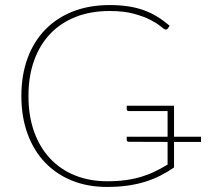

<svg xmlns="http://www.w3.org/2000/svg" viewBox="-20 -731 834 759"><path d="M774.5 -170H668V-69Q642 -51 614 -36.8Q586 -22.5 553.8 -12.5Q521.5 -2.5 484.2 2.8Q447 8 402.5 8Q326.5 8 264.2 -17.2Q202 -42.5 157.5 -89.2Q113 -136 88.8 -202.5Q64.5 -269 64.5 -351.5Q64.5 -434 88.8 -500.2Q113 -566.5 158.5 -613.5Q204 -660.5 268.5 -685.8Q333 -711 413.5 -711Q453 -711 486.2 -706Q519.5 -701 548 -690.8Q576.5 -680.5 601.8 -665Q627 -649.5 650.5 -629L643.5 -618.5Q639.5 -612.5 632.5 -614.5Q627.5 -616 614 -627.5Q600.5 -639 575 -652.2Q549.5 -665.5 509.8 -676.5Q470 -687.5 413 -687.5Q339.5 -687.5 280.2 -664.5Q221 -641.5 179.2 -598Q137.5 -554.5 115 -492.2Q92.5 -430 92.5 -351.5Q92.5 -272.5 115 -210Q137.5 -147.5 178.5 -104Q219.5 -60.5 276.8 -37.5Q334 -14.5 403.5 -14.5Q444 -14.5 476.8 -19Q509.5 -23.5 538 -32Q566.5 -40.5 591.8 -52.8Q617 -65 642.5 -80.5V-170L489.5 -170.5Q486 -170.5 483.5 -172.2Q481 -174 481 -178V-190.5H642.5V-292H489.5Q481 -292 481 -300V-313H668V-190.5H774.5Z"/></svg>

Font: Lato ExtraLight
Style: Regular
Weight: 275
Designer: Lukasz Dziedzic with Adam Twardoch and Botio Nikoltchev
Foundry: tyPoland Lukasz Dziedzic
Version: Version 2.015; 2015-08-06; http://www.latofonts.com/